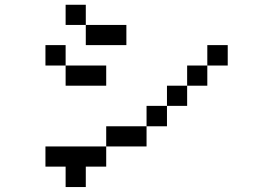

<svg xmlns="http://www.w3.org/2000/svg" viewBox="-20 -712 1040 790"><path d="M250 -609.4V-692.4H333V-609.4ZM167 -442.4V-526.4H250V-442.4ZM167 -26.4V-109.4H417V-26.4H333V57.6H250V-26.4ZM333 -609.4H500V-526.4H333ZM250 -442.4H417V-359.4H250ZM833 -442.4V-359.4H750V-276.4H667V-192.4H583V-109.4H417V-192.4H583V-276.4H667V-359.4H750V-442.4ZM833 -442.4V-526.4H917V-442.4Z"/></svg>

Font: KH Dot kagurazaka 12
Style: Regular
Weight: 400
Designer: Original version for X68000 by Keitarou Hiraki (http://hp.vector.co.jp/authors/VA000874/) / TrueType conversion by Homem
Version: Version 1.00.20150527